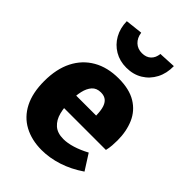

<svg xmlns="http://www.w3.org/2000/svg" viewBox="-238 -911 1027 1027"><g transform="rotate(45 275.5 -397.5)"><path d="M274 13Q199 13 142 -17.5Q85 -48 54 -108.5Q23 -169 23 -258Q23 -350 56 -415Q89 -480 150 -515Q211 -550 295 -550Q376 -550 427 -519Q478 -488 501.5 -433.5Q525 -379 525 -311Q525 -292 523.5 -272Q522 -252 517 -231H162V-324H374L350 -307Q351 -346 345 -373.5Q339 -401 323.5 -415.5Q308 -430 281 -430Q248 -430 230 -409.5Q212 -389 204.5 -356Q197 -323 197 -284Q197 -236 207 -197Q217 -158 243 -134.5Q269 -111 315 -111Q346 -111 383.5 -122.5Q421 -134 462 -156L518 -68Q458 -27 396 -7Q334 13 274 13ZM283 -619Q233 -619 194 -642Q155 -665 132.5 -705Q110 -745 109 -797L207 -808Q212 -773 233.5 -753Q255 -733 287 -733Q319 -733 338 -751Q357 -769 360 -800L457 -805Q458 -751 436 -709Q414 -667 374.5 -643Q335 -619 283 -619Z"/></g></svg>

Font: Bitter Thin ExtraBold
Style: Regular
Weight: 800
Version: Version 3.020